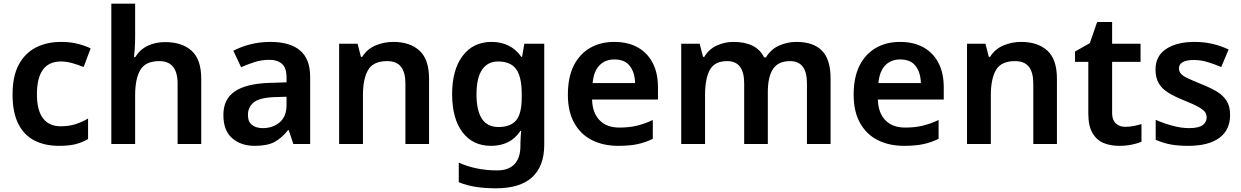

<svg xmlns="http://www.w3.org/2000/svg" viewBox="-20 -780 6723 1040"><path d="M300 10Q222 10 165.5 -19.5Q109 -49 78.5 -110.5Q48 -172 48 -268Q48 -368 82 -430.5Q116 -493 175 -523Q234 -553 311 -553Q362 -553 402 -542.5Q442 -532 471 -518L433 -417Q401 -430 370 -438.5Q339 -447 310 -447Q180 -447 180 -269Q180 -182 213 -139Q246 -96 308 -96Q354 -96 389.5 -107.5Q425 -119 457 -138V-27Q425 -8 389 1Q353 10 300 10Z M712 -582Q712 -549 710 -518Q708 -487 706 -471H713Q739 -513 781 -532.5Q823 -552 874 -552Q966 -552 1018 -505Q1070 -458 1070 -354V0H942V-327Q942 -449 843 -449Q768 -449 740 -401Q712 -353 712 -264V0H583V-760H712Z M1444 -553Q1550 -553 1605 -507Q1660 -461 1660 -364V0H1569L1544 -75H1540Q1505 -31 1466 -10.5Q1427 10 1359 10Q1286 10 1238 -31Q1190 -72 1190 -158Q1190 -243 1252 -285Q1314 -327 1439 -331L1532 -334V-361Q1532 -412 1507.5 -434Q1483 -456 1439 -456Q1398 -456 1360 -444Q1322 -432 1286 -416L1244 -505Q1285 -527 1336.5 -540Q1388 -553 1444 -553ZM1467 -254Q1386 -251 1354.5 -225.5Q1323 -200 1323 -157Q1323 -120 1345.5 -103Q1368 -86 1403 -86Q1458 -86 1495 -117.5Q1532 -149 1532 -210V-256Z M2110 -553Q2201 -553 2252.5 -505.5Q2304 -458 2304 -354V0H2176V-327Q2176 -388 2152 -418.5Q2128 -449 2077 -449Q2002 -449 1974 -401Q1946 -353 1946 -264V0H1817V-543H1917L1935 -472H1942Q1968 -514 2013.5 -533.5Q2059 -553 2110 -553Z M2643 -553Q2694 -553 2734.5 -533Q2775 -513 2804 -472H2808L2820 -543H2928V4Q2928 120 2862.5 180Q2797 240 2666 240Q2608 240 2558.5 232.5Q2509 225 2465 207V101Q2559 143 2673 143Q2735 143 2767 109Q2799 75 2799 10V-4Q2799 -20 2800.5 -39.5Q2802 -59 2803 -71H2799Q2771 -29 2731 -9.5Q2691 10 2640 10Q2541 10 2485 -64Q2429 -138 2429 -270Q2429 -402 2486 -477.5Q2543 -553 2643 -553ZM2678 -447Q2621 -447 2591 -402Q2561 -357 2561 -269Q2561 -181 2590.5 -136.5Q2620 -92 2680 -92Q2745 -92 2775.5 -128Q2806 -164 2806 -251V-270Q2806 -365 2775.5 -406Q2745 -447 2678 -447Z M3307 -553Q3381 -553 3434 -523.5Q3487 -494 3515.5 -439Q3544 -384 3544 -307V-241H3187Q3189 -169 3227.5 -129Q3266 -89 3335 -89Q3387 -89 3429 -99Q3471 -109 3516 -130V-28Q3475 -8 3432 1Q3389 10 3329 10Q3249 10 3187.5 -20.5Q3126 -51 3091 -113Q3056 -175 3056 -267Q3056 -361 3087.5 -424Q3119 -487 3175.5 -520Q3232 -553 3307 -553ZM3308 -458Q3258 -458 3227 -426Q3196 -394 3190 -330H3420Q3419 -386 3392 -422Q3365 -458 3308 -458Z M4294 -553Q4386 -553 4432.5 -505.5Q4479 -458 4479 -354V0H4351V-328Q4351 -449 4260 -449Q4195 -449 4167 -406Q4139 -363 4139 -281V0H4011V-328Q4011 -449 3919 -449Q3851 -449 3825 -401.5Q3799 -354 3799 -264V0H3670V-543H3770L3788 -472H3795Q3820 -514 3863 -533.5Q3906 -553 3953 -553Q4014 -553 4056 -532.5Q4098 -512 4119 -469H4129Q4155 -513 4200 -533Q4245 -553 4294 -553Z M4855 -553Q4929 -553 4982 -523.5Q5035 -494 5063.5 -439Q5092 -384 5092 -307V-241H4735Q4737 -169 4775.5 -129Q4814 -89 4883 -89Q4935 -89 4977 -99Q5019 -109 5064 -130V-28Q5023 -8 4980 1Q4937 10 4877 10Q4797 10 4735.5 -20.5Q4674 -51 4639 -113Q4604 -175 4604 -267Q4604 -361 4635.5 -424Q4667 -487 4723.5 -520Q4780 -553 4855 -553ZM4856 -458Q4806 -458 4775 -426Q4744 -394 4738 -330H4968Q4967 -386 4940 -422Q4913 -458 4856 -458Z M5511 -553Q5602 -553 5653.5 -505.5Q5705 -458 5705 -354V0H5577V-327Q5577 -388 5553 -418.5Q5529 -449 5478 -449Q5403 -449 5375 -401Q5347 -353 5347 -264V0H5218V-543H5318L5336 -472H5343Q5369 -514 5414.5 -533.5Q5460 -553 5511 -553Z M6075 -93Q6099 -93 6121 -97.5Q6143 -102 6163 -108V-12Q6142 -3 6110 3.5Q6078 10 6042 10Q5995 10 5957.5 -5.5Q5920 -21 5897.5 -59.5Q5875 -98 5875 -166V-445H5803V-501L5883 -546L5923 -661H6004V-543H6158V-445H6004V-167Q6004 -130 6024 -111.5Q6044 -93 6075 -93Z M6643 -157Q6643 -76 6584.5 -33Q6526 10 6416 10Q6359 10 6318.5 2Q6278 -6 6240 -23V-131Q6280 -113 6329 -99.5Q6378 -86 6420 -86Q6472 -86 6494 -102Q6516 -118 6516 -144Q6516 -160 6507.5 -172.5Q6499 -185 6473 -200Q6447 -215 6394 -236Q6342 -257 6308 -278Q6274 -299 6256.5 -329Q6239 -359 6239 -404Q6239 -477 6297 -515Q6355 -553 6450 -553Q6500 -553 6545 -543Q6590 -533 6635 -512L6595 -417Q6557 -433 6520.5 -444Q6484 -455 6447 -455Q6407 -455 6386.5 -443.5Q6366 -432 6366 -410Q6366 -394 6376 -381.5Q6386 -369 6412.5 -356.5Q6439 -344 6488 -324Q6536 -305 6570.5 -284.5Q6605 -264 6624 -234Q6643 -204 6643 -157Z"/></svg>

Font: Noto Sans NKo Unjoined SemiBold
Style: Regular
Weight: 600
Designer: Monotype Design Team
Foundry: Monotype Imaging Inc.
Version: Version 2.004